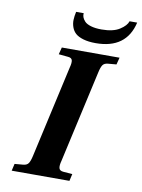

<svg xmlns="http://www.w3.org/2000/svg" viewBox="-96 -957 754 1022"><g transform="rotate(10 280.5 -446.0)"><path d="M40 0 48.8 -38.1 94.2 -42Q114.3 -43.5 123 -55.9Q131.8 -68.4 138.2 -98.1L249 -594.2Q256.3 -621.1 252.9 -634.3Q249.5 -647.5 230 -648.9L179.2 -653.8L189 -691.9H501L491.2 -653.8L446.8 -649.9Q426.3 -648.4 417.7 -636.2Q409.2 -624 402.8 -594.2L292 -98.1Q284.7 -71.3 288.1 -57.6Q291.5 -43.9 311 -42L360.8 -38.1L352.1 0ZM231 -892.1H272Q270.5 -881.8 274.2 -871.1Q277.8 -860.4 288.3 -848.9Q298.8 -837.4 322.5 -830.3Q346.2 -823.2 379.9 -823.2Q442.9 -823.2 477.5 -845.5Q512.2 -867.7 520 -892.1H561Q527.3 -746.1 361.8 -746.1Q322.8 -746.1 294.9 -754.4Q267.1 -762.7 252.4 -775.9Q237.8 -789.1 231 -808.6Q224.1 -828.1 224.9 -848.1Q225.6 -868.2 231 -892.1Z"/></g></svg>

Font: Linguistics Pro
Style: Bold Italic
Weight: 700
Italic angle: -12°
Designer: Stefan Peev, Context Ltd
Foundry: Stefan Peev, Context Ltd
Version: Version 001.000